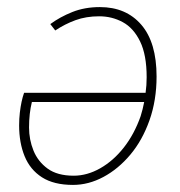

<svg xmlns="http://www.w3.org/2000/svg" viewBox="-20 -510 508 542"><path d="M186 12Q132 12 98.5 -9.5Q65 -31 49.5 -69Q34 -107 34 -156Q34 -175 36 -192Q38 -209 41 -223Q44 -237 48 -248H391Q394 -269 394 -292Q394 -355 375.5 -393Q357 -431 326.5 -447.5Q296 -464 260 -464Q223 -464 193 -453Q163 -442 136 -424L122 -442Q149 -462 184 -476Q219 -490 262 -490Q336 -490 379 -440Q422 -390 422 -294Q422 -227 402 -170.5Q382 -114 348 -73.5Q314 -33 272 -10.5Q230 12 186 12ZM387 -222H70Q66 -206 64 -188Q62 -170 62 -150Q62 -116 74.5 -85Q87 -54 114.5 -34Q142 -14 188 -14Q226 -14 263 -35Q300 -56 329.5 -93.5Q359 -131 377 -182Q383 -201 387 -222Z"/></svg>

Font: Source Sans 3 ExtraLight ExtraLight
Style: Italic
Weight: 250
Italic angle: -11°
Version: Version 3.052;hotconv 1.1.0;makeotfexe 2.6.0